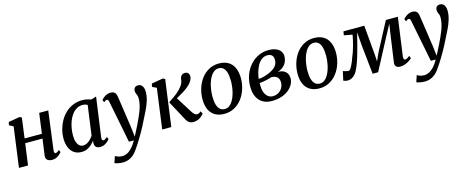

<svg xmlns="http://www.w3.org/2000/svg" viewBox="-40 -1265 5389 2212"><g transform="rotate(-15 2655.0 -159.0)"><path d="M485.5 -90.5Q483.5 -72 488 -63.5Q492.5 -55 500 -55Q508.5 -55 518.8 -60.2Q529 -65.5 545.5 -79.5L558.5 -52.5Q553.5 -45.5 538 -30.2Q522.5 -15 498.2 -2.5Q474 10 443.5 10Q420 10 402.5 2.5Q385 -5 376.2 -20.2Q367.5 -35.5 370.5 -58L398 -256H191.5L156.5 0H48.5L113 -478.5L64 -504L71.5 -541L206 -564.5L231 -551.5L199 -311H405.5L437.5 -552H545.5Z M1054.5 -95Q1051 -72 1057.8 -63.5Q1064.5 -55 1073.5 -55Q1082 -55 1092.5 -61.2Q1103 -67.5 1118 -81L1131.5 -54Q1127 -47 1111.2 -31.5Q1095.5 -16 1071 -3Q1046.5 10 1016 10Q986.5 10 968.5 -5.2Q950.5 -20.5 950.5 -53.5L954 -82Q937 -60 914.5 -38.8Q892 -17.5 862.2 -3.8Q832.5 10 794.5 10Q739.5 10 703 -17.2Q666.5 -44.5 648.8 -91.2Q631 -138 631 -196Q631 -247 644.8 -299.2Q658.5 -351.5 685 -399.2Q711.5 -447 751 -484.5Q790.5 -522 842 -543.8Q893.5 -565.5 956 -565.5Q980 -565.5 1008.5 -559.2Q1037 -553 1058 -545L1119.5 -564.5ZM1001 -495.5Q988.5 -503.5 973.8 -507Q959 -510.5 942.5 -510.5Q903 -510.5 871.5 -492.2Q840 -474 816.5 -442.5Q793 -411 777.2 -371Q761.5 -331 753.8 -287.2Q746 -243.5 746 -201Q746 -154 756.8 -122Q767.5 -90 786 -73.8Q804.5 -57.5 829.5 -57.5Q850 -57.5 868.2 -65.2Q886.5 -73 902 -85.5Q917.5 -98 930.2 -112.8Q943 -127.5 952.5 -141.5Z M1251.5 -464.5Q1248 -483 1242.2 -489.2Q1236.5 -495.5 1228.5 -495.5Q1220 -495.5 1211.8 -491Q1203.5 -486.5 1192.5 -476.5L1180 -506.5Q1184.5 -513 1200 -527Q1215.5 -541 1238.5 -552.8Q1261.5 -564.5 1288.5 -564.5Q1313.5 -564.5 1328.5 -556.5Q1343.5 -548.5 1351 -533.2Q1358.5 -518 1361.5 -497Q1368.5 -450 1375.5 -403.2Q1382.5 -356.5 1389.2 -309.5Q1396 -262.5 1402.8 -215.8Q1409.5 -169 1416.5 -122L1430.5 -2.5L1491 -121Q1510 -161 1527.5 -198.5Q1545 -236 1558.5 -272.5Q1572 -309 1580 -344.8Q1588 -380.5 1588 -416Q1588 -438.5 1582.5 -453Q1577 -467.5 1571.5 -480.5Q1566 -493.5 1566 -512Q1566 -536.5 1580.2 -550.2Q1594.5 -564 1619.5 -564Q1641.5 -564 1656.5 -551.8Q1671.5 -539.5 1679.2 -518.8Q1687 -498 1687 -471.5Q1687 -418.5 1670.8 -366Q1654.5 -313.5 1630.2 -263.8Q1606 -214 1582 -167.5Q1564 -130 1544.5 -93.2Q1525 -56.5 1505.5 -22.2Q1486 12 1467.5 42Q1449 72 1433 96.5Q1417 121 1404.5 138.5Q1382.5 173 1356 197.8Q1329.5 222.5 1296 236Q1262.5 249.5 1220 249.5Q1195 249.5 1166.5 244Q1138 238.5 1125 231L1151.5 153Q1161 160.5 1184 169Q1207 177.5 1237 177.5Q1265 177.5 1293.8 163.2Q1322.5 149 1351.8 118Q1381 87 1408.5 36.5H1350.5Z M1757 0 1821.5 -480 1770.5 -504.5 1778 -542 1916 -566 1940.5 -552 1865.5 0ZM2128.5 10Q2105 10 2088.5 2Q2072 -6 2061 -19Q2050 -32 2042 -47L1915.5 -282Q1948 -303.5 1978 -324.2Q2008 -345 2034.2 -368Q2060.5 -391 2082 -419Q2102.5 -444 2109 -465Q2115.5 -486 2117.5 -504Q2120 -525 2129.2 -538Q2138.5 -551 2151.5 -556.8Q2164.5 -562.5 2177.5 -562.5Q2202 -562.5 2214.8 -548.2Q2227.5 -534 2228.5 -513Q2229 -494 2222 -476.5Q2215 -459 2203.5 -443Q2186 -418.5 2157.5 -395.2Q2129 -372 2097.2 -352.2Q2065.5 -332.5 2036.8 -316.8Q2008 -301 1989.5 -291L1998.5 -328L2135 -110Q2148 -89.5 2162.5 -77.2Q2177 -65 2189.5 -65Q2199 -65 2211.5 -69.5Q2224 -74 2238.5 -88L2254.5 -57.5Q2246.5 -45 2228.8 -29Q2211 -13 2185.5 -1.5Q2160 10 2128.5 10Z M2583.5 -566Q2648.5 -566 2693.5 -539.5Q2738.5 -513 2762 -462.2Q2785.5 -411.5 2786 -339Q2786 -270.5 2766 -207.8Q2746 -145 2708 -95.5Q2670 -46 2616.8 -17.2Q2563.5 11.5 2497 11.5Q2433 11.5 2388 -14.5Q2343 -40.5 2319.2 -90.8Q2295.5 -141 2295 -212.5Q2295 -281.5 2315 -345.2Q2335 -409 2372.8 -458.8Q2410.5 -508.5 2464 -537.2Q2517.5 -566 2583.5 -566ZM2567.5 -513Q2535.5 -513 2510.8 -494.8Q2486 -476.5 2467.8 -445.8Q2449.5 -415 2437.5 -376.5Q2425.5 -338 2419.8 -297Q2414 -256 2414 -217.5Q2414 -156 2426.2 -117Q2438.5 -78 2461 -59.5Q2483.5 -41 2515.5 -41Q2546.5 -41 2571 -59.2Q2595.5 -77.5 2613.5 -108Q2631.5 -138.5 2643.5 -177Q2655.5 -215.5 2661.2 -256.5Q2667 -297.5 2667 -336Q2666.5 -397.5 2655 -436.2Q2643.5 -475 2621.8 -494Q2600 -513 2567.5 -513Z M3064.5 10Q3014 10 2976.5 -6.2Q2939 -22.5 2914 -52.2Q2889 -82 2876.5 -122.8Q2864 -163.5 2864 -212.5Q2864 -291 2889 -355.8Q2914 -420.5 2957 -468Q3000 -515.5 3055.8 -541.2Q3111.5 -567 3173 -567Q3231 -567 3267 -550.5Q3303 -534 3319.5 -508Q3336 -482 3336 -453Q3336 -421 3323.8 -390Q3311.5 -359 3284.8 -334.5Q3258 -310 3214 -296Q3258 -296.5 3285.2 -281.8Q3312.5 -267 3325.5 -242.2Q3338.5 -217.5 3338.5 -187.5Q3338.5 -151.5 3319.8 -116.5Q3301 -81.5 3265.8 -52.8Q3230.5 -24 3179.8 -7Q3129 10 3064.5 10ZM3089.5 -40.5Q3126.5 -40.5 3155.8 -57.8Q3185 -75 3202.5 -104.8Q3220 -134.5 3220 -171.5Q3220 -200 3209.2 -218.8Q3198.5 -237.5 3178 -247Q3157.5 -256.5 3128.5 -257Q3121 -255.5 3110.2 -252Q3099.5 -248.5 3086.8 -245Q3074 -241.5 3060 -238.5Q3043 -235 3023 -231.5Q3003 -228 2980.5 -226.5Q2980 -218.5 2980 -210.2Q2980 -202 2980 -194Q2980 -151.5 2992.5 -116.8Q3005 -82 3029.8 -61.2Q3054.5 -40.5 3089.5 -40.5ZM2981.5 -275Q2998.5 -276 3013 -278.2Q3027.5 -280.5 3042.2 -284.2Q3057 -288 3073.5 -293.5Q3117.5 -308.5 3150.2 -328.2Q3183 -348 3201.2 -375Q3219.5 -402 3219.5 -439Q3219.5 -476 3201.2 -494.2Q3183 -512.5 3148.5 -512.5Q3109.5 -512.5 3080 -490.8Q3050.5 -469 3030.5 -433.5Q3010.5 -398 2998.5 -356.5Q2986.5 -315 2981.5 -275Z M3717.5 -566Q3782.5 -566 3827.5 -539.5Q3872.5 -513 3896 -462.2Q3919.5 -411.5 3920 -339Q3920 -270.5 3900 -207.8Q3880 -145 3842 -95.5Q3804 -46 3750.8 -17.2Q3697.5 11.5 3631 11.5Q3567 11.5 3522 -14.5Q3477 -40.5 3453.2 -90.8Q3429.5 -141 3429 -212.5Q3429 -281.5 3449 -345.2Q3469 -409 3506.8 -458.8Q3544.5 -508.5 3598 -537.2Q3651.5 -566 3717.5 -566ZM3701.5 -513Q3669.5 -513 3644.8 -494.8Q3620 -476.5 3601.8 -445.8Q3583.5 -415 3571.5 -376.5Q3559.5 -338 3553.8 -297Q3548 -256 3548 -217.5Q3548 -156 3560.2 -117Q3572.5 -78 3595 -59.5Q3617.5 -41 3649.5 -41Q3680.5 -41 3705 -59.2Q3729.5 -77.5 3747.5 -108Q3765.5 -138.5 3777.5 -177Q3789.5 -215.5 3795.2 -256.5Q3801 -297.5 3801 -336Q3800.5 -397.5 3789 -436.2Q3777.5 -475 3755.8 -494Q3734 -513 3701.5 -513Z M4592.5 10Q4565 10 4547.8 -4.8Q4530.5 -19.5 4535 -54.5L4577 -350.5L4599.5 -500.5L4520 -352.5L4330.5 7H4265L4228 -345L4215.5 -500.5Q4197 -423 4179.8 -357Q4162.5 -291 4146.2 -237Q4130 -183 4113.8 -141.2Q4097.5 -99.5 4082 -70.5Q4061.5 -33 4032.5 -12.5Q4003.5 8 3965.5 8Q3957.5 8 3947 6Q3936.5 4 3927.8 1Q3919 -2 3917.5 -4L3941.5 -112Q3944.5 -110 3958 -106Q3971.5 -102 3986 -99Q4000.5 -96 4006.5 -96Q4016.5 -96 4027.2 -109.2Q4038 -122.5 4049 -144Q4060 -165.5 4070.2 -191Q4080.5 -216.5 4088.5 -241Q4098.5 -262.5 4108.8 -292.8Q4119 -323 4128.5 -357Q4138 -391 4145.8 -424.8Q4153.5 -458.5 4158.5 -488L4059 -506.5L4066.5 -552L4315 -552.5L4345 -212.5L4351 -117L4393.5 -212.5L4572.5 -552H4715.5L4653 -100Q4652 -89 4652.2 -78.2Q4652.5 -67.5 4656.8 -60.8Q4661 -54 4670.5 -54Q4683 -54 4697.8 -62.8Q4712.5 -71.5 4725 -83L4737.5 -52Q4732 -45.5 4711.2 -30.5Q4690.5 -15.5 4659.5 -2.8Q4628.5 10 4592.5 10Z M4852 -464.5Q4848.5 -483 4842.8 -489.2Q4837 -495.5 4829 -495.5Q4820.5 -495.5 4812.2 -491Q4804 -486.5 4793 -476.5L4780.5 -506.5Q4785 -513 4800.5 -527Q4816 -541 4839 -552.8Q4862 -564.5 4889 -564.5Q4914 -564.5 4929 -556.5Q4944 -548.5 4951.5 -533.2Q4959 -518 4962 -497Q4969 -450 4976 -403.2Q4983 -356.5 4989.8 -309.5Q4996.5 -262.5 5003.2 -215.8Q5010 -169 5017 -122L5031 -2.5L5091.5 -121Q5110.5 -161 5128 -198.5Q5145.5 -236 5159 -272.5Q5172.5 -309 5180.5 -344.8Q5188.5 -380.5 5188.5 -416Q5188.5 -438.5 5183 -453Q5177.5 -467.5 5172 -480.5Q5166.5 -493.5 5166.5 -512Q5166.5 -536.5 5180.8 -550.2Q5195 -564 5220 -564Q5242 -564 5257 -551.8Q5272 -539.5 5279.8 -518.8Q5287.5 -498 5287.5 -471.5Q5287.5 -418.5 5271.2 -366Q5255 -313.5 5230.8 -263.8Q5206.5 -214 5182.5 -167.5Q5164.5 -130 5145 -93.2Q5125.5 -56.5 5106 -22.2Q5086.5 12 5068 42Q5049.5 72 5033.5 96.5Q5017.5 121 5005 138.5Q4983 173 4956.5 197.8Q4930 222.5 4896.5 236Q4863 249.5 4820.5 249.5Q4795.5 249.5 4767 244Q4738.5 238.5 4725.5 231L4752 153Q4761.5 160.5 4784.5 169Q4807.5 177.5 4837.5 177.5Q4865.5 177.5 4894.2 163.2Q4923 149 4952.2 118Q4981.5 87 5009 36.5H4951Z"/></g></svg>

Font: Merriweather 24pt Medium
Style: Italic
Weight: 500
Italic angle: -7.8°
Version: Version 2.101